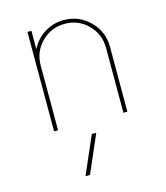

<svg xmlns="http://www.w3.org/2000/svg" viewBox="-113 -596 805 933"><g transform="rotate(-15 289.5 -130.0)"><path d="M295 -510Q371.2 -510 425 -456.2Q478.8 -402.5 478.8 -326.2V0H458.8V-326.2Q458.8 -395 411.2 -443.1Q363.8 -491.2 295 -491.2Q226.2 -491.2 178.1 -443.1Q130 -395 130 -326.2V0H110V-500H130V-407.5Q152.5 -453.8 196.9 -481.9Q241.2 -510 295 -510ZM201.2 250 283.8 60H306.2L223.8 250Z"/></g></svg>

Font: Now Thin
Style: Regular
Weight: 250
Designer: Alfredo Marco Pradil
Foundry: Alfredo Marco Pradil
Version: Version 1.002;PS 001.002;hotconv 1.0.88;makeotf.lib2.5.64775